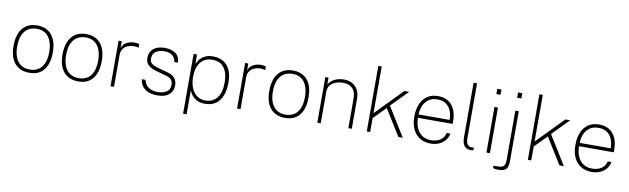

<svg xmlns="http://www.w3.org/2000/svg" viewBox="-50 -1360 7021 2144"><g transform="rotate(10 3461.0 -288.5)"><path d="M279 10Q212 10 161.5 -19Q111 -48 83 -107.2Q55 -166.5 55 -257Q55 -338 79.2 -398.8Q103.5 -459.5 153.2 -493.2Q203 -527 279 -527Q345.5 -527 395 -497.8Q444.5 -468.5 472.2 -408.8Q500 -349 500 -257Q500 -177 476 -117Q452 -57 403.2 -23.5Q354.5 10 279 10ZM279 -27Q333.5 -27 374 -52Q414.5 -77 437 -128Q459.5 -179 459.5 -257Q459.5 -326.5 440 -378.8Q420.5 -431 380.5 -460Q340.5 -489 279 -489Q224 -489 182.8 -464Q141.5 -439 118.8 -387.5Q96 -336 96 -257Q96 -188 115.8 -136.2Q135.5 -84.5 176.2 -55.8Q217 -27 279 -27Z M834 10Q767 10 716.5 -19Q666 -48 638 -107.2Q610 -166.5 610 -257Q610 -338 634.2 -398.8Q658.5 -459.5 708.2 -493.2Q758 -527 834 -527Q900.5 -527 950 -497.8Q999.5 -468.5 1027.2 -408.8Q1055 -349 1055 -257Q1055 -177 1031 -117Q1007 -57 958.2 -23.5Q909.5 10 834 10ZM834 -27Q888.5 -27 929 -52Q969.5 -77 992 -128Q1014.5 -179 1014.5 -257Q1014.5 -326.5 995 -378.8Q975.5 -431 935.5 -460Q895.5 -489 834 -489Q779 -489 737.8 -464Q696.5 -439 673.8 -387.5Q651 -336 651 -257Q651 -188 670.8 -136.2Q690.5 -84.5 731.2 -55.8Q772 -27 834 -27Z M1200 0V-517H1236V-440Q1249.5 -475 1273.8 -493.8Q1298 -512.5 1326 -519.8Q1354 -527 1378.5 -527Q1394 -527 1409.5 -524.8Q1425 -522.5 1434.5 -517V-477Q1424 -482 1406.8 -484Q1389.5 -486 1378.5 -486Q1360 -486 1336.2 -480.8Q1312.5 -475.5 1290.2 -461.8Q1268 -448 1253.5 -423.2Q1239 -398.5 1239 -360V0Z M1729 10Q1675 10 1632.2 -6Q1589.5 -22 1563.2 -55Q1537 -88 1531 -138H1572.5Q1579.5 -105 1598.8 -80.2Q1618 -55.5 1650.8 -41.8Q1683.5 -28 1729 -28Q1791.5 -28 1829.8 -53.8Q1868 -79.5 1868 -133Q1868 -169 1849.5 -190.8Q1831 -212.5 1795.5 -222.5L1672.5 -256.5Q1616 -272.5 1583 -301.5Q1550 -330.5 1550 -382Q1550 -425.5 1569.2 -458Q1588.5 -490.5 1627.8 -508.8Q1667 -527 1727 -527Q1800 -527 1846.2 -493.5Q1892.5 -460 1896 -390H1854.5Q1849.5 -434.5 1817.8 -461.8Q1786 -489 1727 -489Q1666 -489 1628.5 -463Q1591 -437 1591 -382Q1591 -347 1615.2 -327.2Q1639.5 -307.5 1683 -295.5L1806 -261.5Q1834.5 -253.5 1854 -240.5Q1873.5 -227.5 1885.8 -211Q1898 -194.5 1903.5 -175Q1909 -155.5 1909 -135Q1909 -91.5 1889.5 -59Q1870 -26.5 1830.2 -8.2Q1790.5 10 1729 10Z M2051 161V-517H2089L2091 -411Q2096.5 -425 2108.5 -444.5Q2120.5 -464 2141.5 -483Q2162.5 -502 2194 -514.5Q2225.5 -527 2270 -527Q2336 -527 2385.5 -499Q2435 -471 2462.5 -413.5Q2490 -356 2490 -268Q2490 -184.5 2466.2 -122Q2442.5 -59.5 2393.8 -24.8Q2345 10 2270 10Q2225.5 10 2194 -2.8Q2162.5 -15.5 2141.8 -35Q2121 -54.5 2109 -74.5Q2097 -94.5 2091 -109.5V161ZM2270 -27Q2350.5 -27 2399.2 -85.2Q2448 -143.5 2448 -264Q2448 -365.5 2404.5 -427.2Q2361 -489 2270 -489Q2182.5 -489 2136 -428Q2089.5 -367 2089.5 -264Q2089.5 -195.5 2110.2 -142Q2131 -88.5 2171.2 -57.8Q2211.5 -27 2270 -27Z M2635 0V-517H2671V-440Q2684.5 -475 2708.8 -493.8Q2733 -512.5 2761 -519.8Q2789 -527 2813.5 -527Q2829 -527 2844.5 -524.8Q2860 -522.5 2869.5 -517V-477Q2859 -482 2841.8 -484Q2824.5 -486 2813.5 -486Q2795 -486 2771.2 -480.8Q2747.5 -475.5 2725.2 -461.8Q2703 -448 2688.5 -423.2Q2674 -398.5 2674 -360V0Z M3178.5 10Q3111.5 10 3061 -19Q3010.5 -48 2982.5 -107.2Q2954.5 -166.5 2954.5 -257Q2954.5 -338 2978.8 -398.8Q3003 -459.5 3052.8 -493.2Q3102.5 -527 3178.5 -527Q3245 -527 3294.5 -497.8Q3344 -468.5 3371.8 -408.8Q3399.5 -349 3399.5 -257Q3399.5 -177 3375.5 -117Q3351.5 -57 3302.8 -23.5Q3254 10 3178.5 10ZM3178.5 -27Q3233 -27 3273.5 -52Q3314 -77 3336.5 -128Q3359 -179 3359 -257Q3359 -326.5 3339.5 -378.8Q3320 -431 3280 -460Q3240 -489 3178.5 -489Q3123.5 -489 3082.2 -464Q3041 -439 3018.2 -387.5Q2995.5 -336 2995.5 -257Q2995.5 -188 3015.2 -136.2Q3035 -84.5 3075.8 -55.8Q3116.5 -27 3178.5 -27Z M3544.5 0V-517H3580.5V-440Q3594 -464.5 3618.8 -484.2Q3643.5 -504 3678 -515.5Q3712.5 -527 3754 -527Q3805 -527 3846.2 -506.5Q3887.5 -486 3911.5 -443.5Q3935.5 -401 3935.5 -335V0H3896.5V-335Q3896.5 -414 3858.2 -451.5Q3820 -489 3754 -489Q3708.5 -489 3669.5 -475Q3630.5 -461 3607 -432.5Q3583.5 -404 3583.5 -360V0Z M4514 0H4464L4280 -296L4144 -158V0H4105.5V-743H4144V-214L4440 -517H4495L4310 -329Z M4642 -249Q4642 -190.5 4661.5 -140.2Q4681 -90 4722.5 -59Q4764 -28 4829.5 -28Q4891 -28 4934.5 -57.5Q4978 -87 4987 -138H5029.5Q5019.5 -88 4989.5 -55Q4959.5 -22 4917.8 -6Q4876 10 4829.5 10Q4761.5 10 4709.8 -20.8Q4658 -51.5 4628.8 -110.5Q4599.5 -169.5 4599.5 -254Q4599.5 -339.5 4625.8 -400.8Q4652 -462 4702.2 -494.5Q4752.5 -527 4823.5 -527Q4890.5 -527 4937.8 -497.5Q4985 -468 5010.2 -412.2Q5035.5 -356.5 5035.5 -277V-249ZM4643 -287H4994Q4994 -344.5 4975.5 -390.2Q4957 -436 4919 -462.5Q4881 -489 4822.5 -489Q4759 -489 4719.2 -458.8Q4679.5 -428.5 4661 -382Q4642.5 -335.5 4643 -287Z M5282 4Q5256 4 5237.8 -5.5Q5219.5 -15 5208 -32Q5196.5 -49 5191.2 -71.8Q5186 -94.5 5186 -121V-743H5225V-121Q5225 -71 5243.2 -50Q5261.5 -29 5283 -29H5314.5V0Q5306 2 5296.8 3Q5287.5 4 5282 4Z M5502 -517V0H5462.5V-517ZM5505.5 -722V-662H5458V-722Z M5738 50Q5738 110 5716.5 138Q5695 166 5628.5 166Q5584.5 166 5575 161.5Q5565.5 157 5565.5 157V131L5627.5 130Q5666 129 5682.5 110.2Q5699 91.5 5699 45V-517H5738ZM5742 -722V-662H5694V-722Z M6340.5 0H6290.5L6106.5 -296L5970.5 -158V0H5932V-743H5970.5V-214L6266.5 -517H6321.5L6136.5 -329Z M6468.5 -249Q6468.5 -190.5 6488 -140.2Q6507.5 -90 6549 -59Q6590.5 -28 6656 -28Q6717.5 -28 6761 -57.5Q6804.5 -87 6813.5 -138H6856Q6846 -88 6816 -55Q6786 -22 6744.2 -6Q6702.5 10 6656 10Q6588 10 6536.2 -20.8Q6484.5 -51.5 6455.2 -110.5Q6426 -169.5 6426 -254Q6426 -339.5 6452.2 -400.8Q6478.5 -462 6528.8 -494.5Q6579 -527 6650 -527Q6717 -527 6764.2 -497.5Q6811.5 -468 6836.8 -412.2Q6862 -356.5 6862 -277V-249ZM6469.5 -287H6820.5Q6820.5 -344.5 6802 -390.2Q6783.5 -436 6745.5 -462.5Q6707.5 -489 6649 -489Q6585.5 -489 6545.8 -458.8Q6506 -428.5 6487.5 -382Q6469 -335.5 6469.5 -287Z"/></g></svg>

Font: Public Sans Thin
Style: Regular
Weight: 100
Designer: The Public Sans project authors (U.S. Web Design System). Libre Franklin designed by Pablo Impallari and Rodrigo Fuenzal
Version: Version 1.008